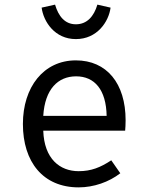

<svg xmlns="http://www.w3.org/2000/svg" viewBox="-20 -799 640 830"><path d="M308 -630C400 -630 450 -705 458 -766L401 -779C386 -728 356 -694 308 -694C261 -694 233 -728 218 -779L160 -766C168 -705 217 -630 308 -630ZM167 -234H521C522 -245 523 -261 523 -279C523 -439 441 -538 308 -538C168 -538 79 -422 79 -263C79 -99 166 11 320 11C385 11 451 -12 500 -50L461 -106C414 -75 374 -59 320 -59C239 -59 171 -112 167 -234ZM309 -469C389 -469 439 -411 441 -298H167C174 -414 231 -469 309 -469Z"/></svg>

Font: FiraMono Nerd Font
Style: Regular
Weight: 400
Designer: Carrois Corporate & Edenspiekermann AG
Foundry: Carrois Corporate GbR & Edenspiekermann AG
Version: Version 003.206;Nerd Fonts 3.3.0